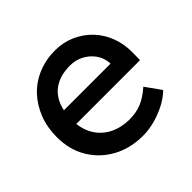

<svg xmlns="http://www.w3.org/2000/svg" viewBox="-136 -692 856 856"><g transform="rotate(-45 292.0 -263.5)"><path d="M39 -257Q39 -319 59 -370Q79 -421 114.5 -458.5Q150 -496 199.5 -516.5Q249 -537 307 -537Q358 -537 402 -517.5Q446 -498 478.5 -464Q511 -430 528.5 -383.5Q546 -337 545 -282L544 -238H115L92 -320H455L440 -303V-327Q437 -360 418 -386Q399 -412 370 -427Q341 -442 307 -442Q253 -442 216 -421.5Q179 -401 160 -361.5Q141 -322 141 -264Q141 -209 164 -168.5Q187 -128 229 -106Q271 -84 326 -84Q365 -84 398.5 -97Q432 -110 471 -144L523 -71Q499 -47 464.5 -29Q430 -11 391.5 -0.5Q353 10 316 10Q235 10 172.5 -24.5Q110 -59 74.5 -119Q39 -179 39 -257Z"/></g></svg>

Font: Our Lexend
Style: Regular
Weight: 400
Designer: Bonnie Shaver-Troup, Thomas Jockin
Foundry: Lexend
Version: Version 1.007